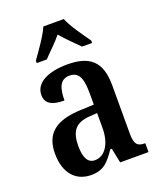

<svg xmlns="http://www.w3.org/2000/svg" viewBox="-143 -856 797 955"><g transform="rotate(-20 255.5 -378.0)"><path d="M109 -619V-606H162C188 -634 229 -671 255 -704C281 -672 324 -632 349 -606H402V-619C375 -657 328 -721 310 -766H202C183 -721 136 -657 109 -619ZM174 10C242 10 268 -23 306 -78H314L330 0H480V-47H477C438 -47 424 -63 424 -118V-375C424 -502 365 -548 249 -548C150 -548 76 -515 76 -448C76 -404 109 -384 175 -384C175 -450 190 -492 240 -492C293 -492 305 -448 305 -373V-315L234 -312C104 -307 40 -259 40 -152C40 -41 99 10 174 10ZM216 -53C179 -53 162 -87 162 -147C162 -222 187 -261 263 -267L306 -270V-191C306 -110 271 -53 216 -53Z"/></g></svg>

Font: Noto Serif Myanmar Condensed SemiBold
Style: Regular
Weight: 600
Width: 3
Designer: Ben Mitchell and the Monotype Design Team
Foundry: Monotype Imaging Inc.
Version: Version 2.106